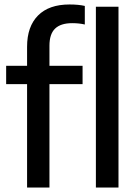

<svg xmlns="http://www.w3.org/2000/svg" viewBox="-20 -838 614 858"><path d="M290.5 -818Q331 -818 359 -811.5V-728.5Q333.5 -734.5 302.5 -734.5Q251.5 -734.5 226.2 -710.2Q201 -686 201 -634V-544H349V-462H201V0H101V-462H7.5V-544H101V-629Q101 -719.5 150 -768.8Q199 -818 290.5 -818ZM408.5 -808H509.5V0H408.5Z"/></svg>

Font: Encode Sans Semi Condensed Medium
Style: Regular
Weight: 500
Width: 4
Designer: Multiple Designers
Foundry: Impallari Type
Version: Version 2.000